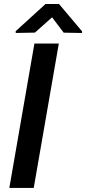

<svg xmlns="http://www.w3.org/2000/svg" viewBox="-20 -925 424 945"><path d="M146 0H25.9L149.4 -710.9H269.5ZM383.8 -771V-762.7L293.5 -764.2L236.3 -839.8L151.9 -764.6L57.6 -762.7L57.1 -771.5L204.1 -905.3H270.5Z"/></svg>

Font: RobotoDraft Medium
Style: Italic
Weight: 500
Italic angle: -12°
Version: Version 2.001152; 2014